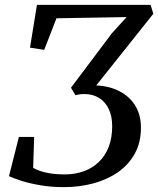

<svg xmlns="http://www.w3.org/2000/svg" viewBox="-20 -763 650 789"><path d="M242.5 6Q191.2 6 146.8 -1.5Q102.4 -9.1 69.1 -19.6Q35.7 -30.1 16.9 -39.1L57.7 -200.4H120.3L116.3 -73.5Q133 -62.5 166.4 -54.4Q199.8 -46.3 246.4 -46.3Q289 -46.3 324.7 -59.4Q360.4 -72.5 386.5 -97.7Q412.5 -122.9 426.8 -159.7Q441 -196.6 441 -244.2Q441 -285.8 426.7 -315.4Q412.5 -345 386.6 -360.8Q360.8 -376.6 326 -376.6Q315.5 -376.6 306.6 -375.2Q297.7 -373.9 289.7 -372L271.7 -402.5L439.3 -625.7L500.3 -692.8L212.1 -687.9L161.6 -558.1L103.3 -567.2L131.8 -743H598.9L610.1 -706.4L375.5 -412Q431.5 -409.2 472.6 -387.3Q513.7 -365.5 536.5 -327.7Q559.2 -290 559.2 -238.3Q559.2 -177 533.7 -131.2Q508.3 -85.4 464.1 -54.9Q420 -24.4 362.9 -9.2Q305.9 6 242.5 6Z"/></svg>

Font: Merriweather Light
Style: Italic
Weight: 300
Italic angle: -7.8°
Designer: Eben Sorkin
Foundry: Eben Sorkin
Version: Version 2.101